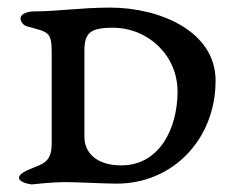

<svg xmlns="http://www.w3.org/2000/svg" viewBox="-20 -483 619 505"><path d="M202 -348C202 -396 216 -410 277 -410C369 -410 447 -338 447 -242C447 -146 400 -48 299 -48C234 -48 202 -81.5 202 -122.5ZM156 -4C180 -4 257 0 287 0C434 0 547 -116 547 -271C547 -401 400 -463 270 -463C192 -463 130 -453 69 -453C54 -453 34 -447 34 -435C34 -426 41 -417 50 -414C107 -398 116 -401 116 -344V-129C116 -92 119 -64 85 -49C63 -39 30 -30 30 -15C30 -5 52 1 63 2C70 2 109 -4 156 -4Z"/></svg>

Font: EB Garamond SC 08
Style: Regular
Weight: 400
Version: Version 0.016